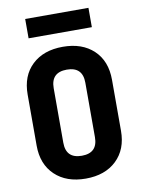

<svg xmlns="http://www.w3.org/2000/svg" viewBox="-100 -998 800 1076"><g transform="rotate(-10 300.0 -460.0)"><path d="M300 10Q190 10 125 -52Q60 -114 60 -220V-510Q60 -617 125 -678.5Q190 -740 300 -740Q410 -740 475 -678.5Q540 -617 540 -510V-220Q540 -114 475 -52Q410 10 300 10ZM300 -120Q390 -120 390 -210V-520Q390 -610 300 -610Q210 -610 210 -520V-210Q210 -120 300 -120ZM120 -820V-930H480V-820Z"/></g></svg>

Font: JetBrains Mono NL ExtraBold
Style: Regular
Weight: 800
Designer: Philipp Nurullin, Konstantin Bulenkov
Foundry: JetBrains
Version: Version 2.304; ttfautohint (v1.8.4.7-5d5b)